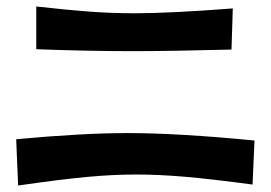

<svg xmlns="http://www.w3.org/2000/svg" viewBox="-20 -641 836 593"><path d="M92 -489V-621Q189 -610 258 -605Q327 -600 395 -600Q505 -600 699 -615L695 -488Q510 -483 389 -483Q251 -483 92 -489ZM374 -230Q529 -230 766 -207L760 -71Q633 -88 552 -95Q471 -102 401 -102Q329 -102 248 -94.5Q167 -87 36 -68L30 -211Q235 -230 374 -230Z"/></svg>

Font: Otomanopee
Style: Regular
Weight: 400
Designer: Das Ende der Wildnis
Foundry: Gutenberg Labo
Version: Version 3.000